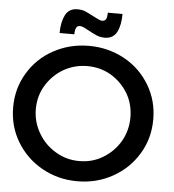

<svg xmlns="http://www.w3.org/2000/svg" viewBox="-60 -950 916 1013"><g transform="rotate(5 398.5 -443.0)"><path d="M575 -661C518 -692 456 -708 387 -708C318 -708 256 -692 199 -661C142 -630 98 -587 65 -532C32 -477 16 -417 16 -351C16 -284 32 -224 65 -169C98 -114 142 -71 199 -39C256 -7 318 9 387 9C456 9 518 -7 575 -39C632 -71 676 -114 709 -169C742 -224 758 -284 758 -351C758 -417 742 -477 709 -532C676 -587 632 -630 575 -661ZM262 -568C301 -590 343 -601 388 -601C433 -601 475 -590 513 -568C551 -545 581 -515 604 -477C626 -439 637 -397 637 -351C637 -305 626 -263 604 -224C581 -185 551 -155 513 -132C475 -109 433 -98 388 -98C343 -98 301 -109 263 -132C224 -155 194 -185 171 -224C148 -263 136 -305 136 -351C136 -397 147 -439 170 -477C193 -515 223 -545 262 -568ZM529 -795C542 -820 548 -852 548 -891H470C470 -876 468 -865 465 -858C461 -850 454 -846 443 -846C438 -846 431 -848 423 -852C414 -856 406 -860 397 -865C377 -876 361 -883 350 -888C338 -893 325 -895 310 -895C280 -895 259 -883 246 -859C233 -834 226 -802 226 -762H304C304 -777 306 -788 310 -796C313 -804 320 -808 331 -808C336 -808 343 -806 352 -802C360 -798 368 -794 377 -789C395 -779 410 -771 423 -766C436 -761 449 -758 464 -758C494 -758 516 -770 529 -795Z"/></g></svg>

Font: Argentum Sans
Style: Regular
Weight: 400
Designer: Julieta Ulanovsky
Foundry: Julieta Ulanovsky
Version: Version 5.001;March 29, 2019;FontCreator 11.5.0.2425 64-bit